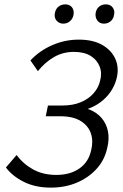

<svg xmlns="http://www.w3.org/2000/svg" viewBox="-20 -848 563 877"><path d="M212 9Q142 9 89.5 -17Q37 -43 7 -83L56 -140Q86 -99 131.5 -74Q177 -49 237 -49Q300 -49 342 -78Q384 -107 396 -160Q407 -202 395.5 -237.5Q384 -273 349 -295Q314 -317 254 -317H189L199 -366H264Q314 -366 350 -381.5Q386 -397 408 -422.5Q430 -448 437 -478Q447 -514 435 -544.5Q423 -575 393.5 -593Q364 -611 318 -611Q267 -611 226 -587Q185 -563 153 -523L119 -572Q160 -616 218 -641.5Q276 -667 340 -667Q405 -667 447.5 -642.5Q490 -618 507.5 -577.5Q525 -537 512 -487Q503 -454 483.5 -426.5Q464 -399 436 -379Q408 -359 373.5 -348Q339 -337 300 -337L306 -362Q353 -362 388 -348Q423 -334 444.5 -308.5Q466 -283 473 -248.5Q480 -214 470 -173Q458 -117 421 -76.5Q384 -36 330.5 -13.5Q277 9 212 9ZM269 -740Q256 -740 246 -747Q236 -754 232 -765Q228 -776 231 -789Q234 -807 247 -817.5Q260 -828 278 -828Q291 -828 300.5 -822Q310 -816 314 -805Q318 -794 316 -781Q313 -763 300 -751.5Q287 -740 269 -740ZM455 -740Q441 -740 432 -747Q423 -754 419 -765Q415 -776 417 -789Q420 -807 432.5 -817.5Q445 -828 463 -828Q477 -828 486 -822Q495 -816 499.5 -805Q504 -794 501 -781Q499 -763 486 -751.5Q473 -740 455 -740Z"/></svg>

Font: Ysabeau Infant
Style: Italic
Weight: 400
Italic angle: -12°
Designer: Christian Thalmann (Catharsis Fonts)
Version: Version 2.001;gftools[0.9.30]; featfreeze: ss01,ss02,lnum